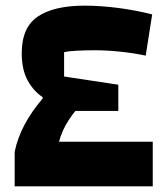

<svg xmlns="http://www.w3.org/2000/svg" viewBox="-20 -660 581 680"><path d="M32 0V-123Q42 -171 66.5 -217.5Q91 -264 131 -311H288Q248 -273 223.5 -235Q199 -197 189 -158H521V0ZM194 -267 131 -311V-316Q99 -337 78 -375Q57 -413 57 -472Q57 -563 114 -601.5Q171 -640 280 -640Q335 -640 397.5 -632Q460 -624 519 -609L496 -463Q454 -472 406 -477Q358 -482 317 -482Q284 -482 253 -480.5Q222 -479 207 -475V-389L399 -360V-267Z"/></svg>

Font: Changa ExtraLight
Style: Bold
Weight: 700
Version: Version 3.002; ttfautohint (v1.8.2)